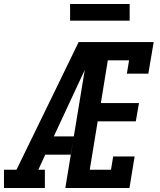

<svg xmlns="http://www.w3.org/2000/svg" viewBox="-37 -947 807 967"><path d="M-17 0V-92H46L240 -490L359 -735H453Q426 -673 398 -612Q370 -551 341 -490L234 -260H335L319 -168H191L156 -92H189V0ZM292 0 413 -735H737L710 -576H602L613 -643H506L471 -428H663L647 -336H455L415 -92H522L533 -159H641L615 0ZM316 -843V-927H616V-843Z"/></svg>

Font: Iosevka Etoile SmBdObl
Style: Regular
Weight: 600
Italic angle: -9°
Designer: Belleve Invis
Foundry: Belleve Invis
Version: Version 15.5.2; ttfautohint (v1.8.4)